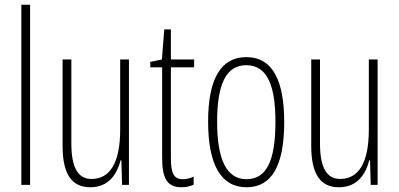

<svg xmlns="http://www.w3.org/2000/svg" viewBox="-20 -780 1683 810"><path d="M107 0V-760H70V0Z M524 -529H487V-233C487 -90 442 -25 366 -25C311 -25 281 -70 281 -174V-529H244V-165C244 -49 280 10 361 10C440 10 474 -47 489 -104H492L495 0H524Z M751 -24C711 -24 701 -53 701 -115V-496H799V-529H701V-656H673L663 -529L614 -519V-496H664V-116C664 -33 682 10 745 10C766 10 782 6 797 -1V-35C786 -29 768 -24 751 -24Z M1179 -265C1179 -437 1132 -539 1019 -539C910 -539 858 -444 858 -267C858 -84 913 10 1020 10C1127 10 1179 -82 1179 -265ZM896 -267C896 -421 932 -505 1019 -505C1109 -505 1142 -416 1142 -266C1142 -101 1104 -24 1020 -24C935 -24 896 -108 896 -267Z M1573 -529H1536V-233C1536 -90 1491 -25 1415 -25C1360 -25 1330 -70 1330 -174V-529H1293V-165C1293 -49 1329 10 1410 10C1489 10 1523 -47 1538 -104H1541L1544 0H1573Z"/></svg>

Font: Noto Sans Telugu ExtraCondensed ExtraLight
Style: Regular
Weight: 200
Width: 2
Designer: Jelle Bosma - Monotype Design Team
Foundry: Monotype Imaging Inc.
Version: Version 2.005